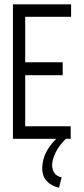

<svg xmlns="http://www.w3.org/2000/svg" viewBox="-20 -644 390 891"><path d="M40 0V-624H310V-566H97V-355H271V-295H97V-58H308V0ZM266 179 254 227Q220 220 198 197.5Q176 175 176 137Q176 54 260 -17L286 0Q256 28 239 62Q222 96 222 123Q222 144 232.5 159Q243 174 266 179Z"/></svg>

Font: Inconsolata ExtraCondensed
Style: Regular
Weight: 400
Width: 2
Monospace: yes
Designer: Raph Levien, Cyreal, Brenton Simpson
Foundry: Raph Levien, Cyreal, Google
Version: Version 3.000; ttfautohint (v1.8.2.53-6de2)